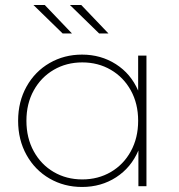

<svg xmlns="http://www.w3.org/2000/svg" viewBox="-20 -740 713 763"><path d="M562 -519V0H530V-142Q501 -74 441.5 -35.5Q382 3 306 3Q235 3 177 -30.5Q119 -64 85.5 -124Q52 -184 52 -260Q52 -336 85.5 -396Q119 -456 177 -489.5Q235 -523 306 -523Q381 -523 440.5 -485Q500 -447 529 -380V-519ZM529 -260Q529 -328 500 -380.5Q471 -433 420.5 -462.5Q370 -492 307 -492Q244 -492 193.5 -462.5Q143 -433 114 -380.5Q85 -328 85 -260Q85 -192 114 -139Q143 -86 193.5 -56.5Q244 -27 307 -27Q370 -27 420.5 -56.5Q471 -86 500 -139Q529 -192 529 -260ZM113 -720H158L266 -607H229ZM258 -720H303L411 -607H374Z"/></svg>

Font: Montserrat Alternates ExLight
Style: Regular
Weight: 275
Designer: Julieta Ulanovsky
Foundry: Julieta Ulanovsky
Version: Version 7.200